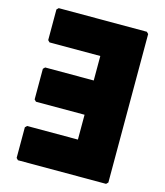

<svg xmlns="http://www.w3.org/2000/svg" viewBox="-122 -924 879 1023"><g transform="rotate(15 317.0 -412.5)"><path d="M64 -822V-653L74 -643H354V-508H86L76 -498V-329L86 -319H354V-182H74L64 -172V-3L74 7H560L570 -3V-822L560 -832H74Z"/></g></svg>

Font: Hussar Woodtype
Style: Ultra
Weight: 900
Foundry: Cannot Into Space Fonts
Version: Version 1.07